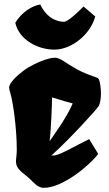

<svg xmlns="http://www.w3.org/2000/svg" viewBox="-20 -853 503 882"><path d="M80.1 -62C85.4 -57.6 97.2 -48.8 110.8 -36.6C117.2 -31.2 123.5 -24.9 129.9 -18.6C149.9 2.4 165.5 9.8 181.6 9.8C268.6 9.8 392.1 -93.8 431.2 -146L389.6 -213.9C326.7 -183.6 263.7 -145 230.5 -138.7H216.3C303.2 -216.8 425.8 -352.1 433.6 -366.2C444.8 -387.7 445.8 -430.2 440.9 -461.9C436 -491.7 433.1 -493.2 423.3 -497.1C375 -514.6 348.6 -521.5 271 -573.2C253.9 -584.5 242.2 -587.4 232.9 -587.9C197.3 -587.9 136.7 -559.6 107.4 -541.5C82.5 -525.9 22 -479.5 22 -450.2C22 -444.3 23.9 -437 27.8 -423.8C40.5 -381.8 57.1 -261.7 57.1 -165C57.1 -114.3 40 -98.1 80.1 -62ZM207.5 -203.6C207.5 -204.1 208 -204.6 208 -205.1C214.4 -254.4 219.2 -378.4 219.2 -405.8C263.7 -391.6 296.9 -381.8 314 -377.9C285.6 -311.5 230 -236.8 207.5 -203.6ZM232.4 -625C313 -627 396.5 -697.8 417.5 -777.3L363.8 -823.2C298.3 -756.8 278.8 -752.9 274.9 -752.9C247.6 -752.9 197.3 -764.6 165 -832.5C126.5 -826.2 80.1 -796.9 50.3 -748.5C66.4 -671.9 152.8 -624 232.4 -625Z"/></svg>

Font: Fruktur
Style: Regular
Weight: 400
Designer: Viktoriya Grabowska
Foundry: Viktoriya Grabowska
Version: Version 1.002